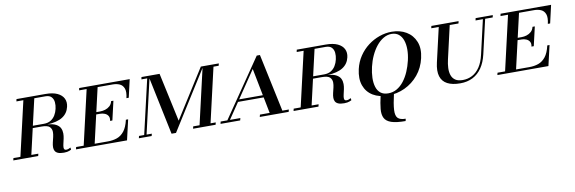

<svg xmlns="http://www.w3.org/2000/svg" viewBox="-116 -953 4897 1636"><g transform="rotate(-10 2333.0 -135.0)"><path d="M375 10Q341.5 10 323.2 2Q305 -6 297.8 -19.8Q290.5 -33.5 290.5 -51Q290.5 -70.5 296 -93Q301.5 -115.5 306.8 -138Q312 -160.5 312 -180Q312 -207 294.2 -224.8Q276.5 -242.5 223.5 -242.5H104L109 -262H248Q283.5 -262 307.8 -276.8Q332 -291.5 347 -316.2Q362 -341 368.5 -370.5Q375.5 -400 372.8 -427.5Q370 -455 353.2 -472.8Q336.5 -490.5 301 -490.5H205.5L97 -19.5H157.5L153 0H-62.5L-58 -19.5H2.5L111 -490.5H51L55 -510H305Q368 -510 407.2 -491.8Q446.5 -473.5 462 -442Q477.5 -410.5 468 -370.5Q455.5 -315.5 409.2 -285.8Q363 -256 276.5 -251.5Q325.5 -248 351.5 -233.5Q377.5 -219 387.2 -198Q397 -177 397 -152.5Q397 -131 392.2 -108.8Q387.5 -86.5 382.8 -67Q378 -47.5 378 -34Q378 -23.5 382.5 -17.5Q387 -11.5 398 -11.5Q408 -11.5 417.2 -14.8Q426.5 -18 436 -23.5L438.5 -5Q429.5 -0.5 420.8 2.8Q412 6 401.2 8Q390.5 10 375 10Z M545.5 0 663 -510H758L640.5 0ZM480 0 484.5 -19.5H759.5Q803 -19.5 838.8 -32Q874.5 -44.5 901.2 -78Q928 -111.5 942.5 -175H962L921.5 0ZM808 -188.5Q814 -214.5 804 -231Q794 -247.5 775.2 -255.2Q756.5 -263 735.5 -263H680.5L685 -282.5H740Q761 -282.5 783.2 -289.2Q805.5 -296 822.8 -311.5Q840 -327 846 -353H866L828 -188.5ZM979 -355Q991.5 -408.5 980.5 -438Q969.5 -467.5 943.5 -479Q917.5 -490.5 884 -490.5H593.5L597.5 -510H1034.5L999 -355Z M1305 10 1196.5 -510H1293L1384 -89L1650 -510H1671L1343.5 10ZM1024 0 1028.5 -19.5H1139.5L1134.5 0ZM1069 0 1182.5 -490.5H1132.5L1136.5 -510H1207L1089.5 0ZM1493 0 1497.5 -19.5H1692.5L1688 0ZM1548 0 1665.5 -510H1805.5L1801 -490.5H1756L1643 0Z M1905 -158.5 1909.5 -178H2219.5L2215 -158.5ZM2163 -519.5 2269 -19.5H2325L2320 0H2070L2075 -19.5H2159L2082 -413L1815.5 -19.5H1905.5L1900.5 0H1730.5L1735 -19.5H1793L2135.5 -519.5Z M2800 10Q2766.5 10 2748.2 2Q2730 -6 2722.8 -19.8Q2715.5 -33.5 2715.5 -51Q2715.5 -70.5 2721 -93Q2726.5 -115.5 2731.8 -138Q2737 -160.5 2737 -180Q2737 -207 2719.2 -224.8Q2701.5 -242.5 2648.5 -242.5H2529L2534 -262H2673Q2708.5 -262 2732.8 -276.8Q2757 -291.5 2772 -316.2Q2787 -341 2793.5 -370.5Q2800.5 -400 2797.8 -427.5Q2795 -455 2778.2 -472.8Q2761.5 -490.5 2726 -490.5H2630.5L2522 -19.5H2582.5L2578 0H2362.5L2367 -19.5H2427.5L2536 -490.5H2476L2480 -510H2730Q2793 -510 2832.2 -491.8Q2871.5 -473.5 2887 -442Q2902.5 -410.5 2893 -370.5Q2880.5 -315.5 2834.2 -285.8Q2788 -256 2701.5 -251.5Q2750.5 -248 2776.5 -233.5Q2802.5 -219 2812.2 -198Q2822 -177 2822 -152.5Q2822 -131 2817.2 -108.8Q2812.5 -86.5 2807.8 -67Q2803 -47.5 2803 -34Q2803 -23.5 2807.5 -17.5Q2812 -11.5 2823 -11.5Q2833 -11.5 2842.2 -14.8Q2851.5 -18 2861 -23.5L2863.5 -5Q2854.5 -0.5 2845.8 2.8Q2837 6 2826.2 8Q2815.5 10 2800 10Z M3179.5 10Q3103 10 3049.5 -22.2Q2996 -54.5 2974.5 -114Q2953 -173.5 2971.5 -255Q2985.5 -316 3018.5 -365Q3051.5 -414 3097 -448.5Q3142.5 -483 3195.2 -501.5Q3248 -520 3302 -520Q3374 -520 3428 -487.8Q3482 -455.5 3506 -396Q3530 -336.5 3511 -255Q3492.5 -173.5 3443 -114Q3393.5 -54.5 3324.8 -22.2Q3256 10 3179.5 10ZM3288 250Q3208 250 3165 235.2Q3122 220.5 3106.8 190Q3091.5 159.5 3096 112.2Q3100.5 65 3115.5 0Q3137 3 3157 4Q3177 5 3195.5 4Q3214 3 3231 0Q3210 90.5 3207.5 140.8Q3205 191 3225 210.8Q3245 230.5 3292 230.5ZM3184 -8Q3225 -8 3259 -27.8Q3293 -47.5 3319.8 -82Q3346.5 -116.5 3365.8 -161Q3385 -205.5 3396.5 -255Q3408 -304.5 3408 -349Q3408 -393.5 3396 -428Q3384 -462.5 3359.5 -482.2Q3335 -502 3298 -502Q3261 -502 3227.5 -482.2Q3194 -462.5 3166.2 -428Q3138.5 -393.5 3118 -349Q3097.5 -304.5 3086 -255Q3074.5 -205.5 3073.2 -161Q3072 -116.5 3082.8 -82Q3093.5 -47.5 3118.2 -27.8Q3143 -8 3184 -8Z M3803.5 14.5Q3734.5 14.5 3691.8 -8Q3649 -30.5 3634.8 -77Q3620.5 -123.5 3637 -195L3709.5 -510H3804.5L3734.5 -205Q3725.5 -167 3724 -131.8Q3722.5 -96.5 3732 -69Q3741.5 -41.5 3764.8 -25.5Q3788 -9.5 3829 -9.5Q3874 -9.5 3911.5 -29.2Q3949 -49 3976.8 -90.2Q4004.5 -131.5 4019 -195L4091.5 -510H4111L4038.5 -195Q4023 -127.5 3991.2 -80.8Q3959.5 -34 3912.2 -9.8Q3865 14.5 3803.5 14.5ZM3640.5 -490.5 3644.5 -510H3880L3876 -490.5ZM4023.5 -490.5 4027.5 -510H4176L4172 -490.5Z M4191.5 0 4309 -510H4404L4286.5 0ZM4126 0 4130.5 -19.5H4405.5Q4449 -19.5 4484.8 -32Q4520.5 -44.5 4547.2 -78Q4574 -111.5 4588.5 -175H4608L4567.5 0ZM4454 -188.5Q4460 -214.5 4450 -231Q4440 -247.5 4421.2 -255.2Q4402.5 -263 4381.5 -263H4326.5L4331 -282.5H4386Q4407 -282.5 4429.2 -289.2Q4451.5 -296 4468.8 -311.5Q4486 -327 4492 -353H4512L4474 -188.5ZM4625 -355Q4637.5 -408.5 4626.5 -438Q4615.5 -467.5 4589.5 -479Q4563.5 -490.5 4530 -490.5H4239.5L4243.5 -510H4680.5L4645 -355Z"/></g></svg>

Font: Bodoni Moda SC 11pt
Style: Italic
Weight: 400
Italic angle: -13°
Version: Version 2.005